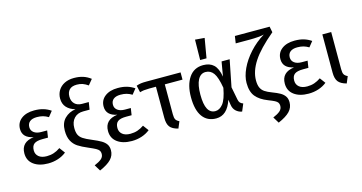

<svg xmlns="http://www.w3.org/2000/svg" viewBox="-98 -1260 3638 1927"><g transform="rotate(-15 1721.0 -296.0)"><path d="M428 -490 384 -435Q356 -452 328.5 -459.5Q301 -467 266 -467Q218 -467 192.5 -446.5Q167 -426 167 -388Q167 -353 195 -332Q223 -311 271 -311H332L321 -239H265Q203 -239 176.5 -218.5Q150 -198 150 -151Q150 -111 179.5 -86.5Q209 -62 263 -62Q303 -62 337 -73.5Q371 -85 404 -108L447 -50Q410 -20 361 -4Q312 12 258 12Q164 12 107.5 -30Q51 -72 51 -147Q51 -264 183 -281Q72 -303 72 -395Q72 -461 122.5 -500Q173 -539 257 -539Q311 -539 352 -526.5Q393 -514 428 -490Z M899 -695 853 -639Q824 -659 797.5 -668.5Q771 -678 738 -678Q685 -678 660 -652Q635 -626 635 -581Q635 -533 663 -505.5Q691 -478 739 -478H809L797 -402H731Q671 -402 636 -364.5Q601 -327 601 -264Q601 -220 613 -193.5Q625 -167 654 -147.5Q683 -128 741 -104Q801 -79 833 -60Q865 -41 882 -16Q899 9 899 46Q899 100 861.5 139.5Q824 179 741 215L702 151Q750 131 775 110Q800 89 800 57Q800 36 790.5 22.5Q781 9 758 -3.5Q735 -16 686 -37Q622 -64 584 -89Q546 -114 524 -155.5Q502 -197 502 -262Q502 -343 548 -388.5Q594 -434 661 -443Q604 -459 572 -494.5Q540 -530 540 -586Q540 -633 563 -670.5Q586 -708 628 -729Q670 -750 726 -750Q780 -750 821.5 -736.5Q863 -723 899 -695Z M1297 -490 1253 -435Q1225 -452 1197.5 -459.5Q1170 -467 1135 -467Q1087 -467 1061.5 -446.5Q1036 -426 1036 -388Q1036 -353 1064 -332Q1092 -311 1140 -311H1201L1190 -239H1134Q1072 -239 1045.5 -218.5Q1019 -198 1019 -151Q1019 -111 1048.5 -86.5Q1078 -62 1132 -62Q1172 -62 1206 -73.5Q1240 -85 1273 -108L1316 -50Q1279 -20 1230 -4Q1181 12 1127 12Q1033 12 976.5 -30Q920 -72 920 -147Q920 -264 1052 -281Q941 -303 941 -395Q941 -461 991.5 -500Q1042 -539 1126 -539Q1180 -539 1221 -526.5Q1262 -514 1297 -490Z M1592 -452V-141Q1592 -103 1602 -86Q1612 -69 1638 -57L1609 12Q1548 -3 1524 -34.5Q1500 -66 1500 -129V-452H1431Q1392 -451 1374.5 -449Q1357 -447 1332 -440L1316 -512Q1342 -521 1363.5 -524Q1385 -527 1423 -527H1776V-452Z M2176 -376 2202 -527H2286L2231 -250L2257 -116Q2261 -95 2271 -83Q2281 -71 2303 -63L2271 13Q2236 7 2209.5 -17Q2183 -41 2177 -82L2168 -138Q2119 12 2004 12Q1912 12 1862 -56.5Q1812 -125 1812 -259Q1812 -385 1864 -462Q1916 -539 2013 -539Q2081 -539 2121 -501.5Q2161 -464 2176 -376ZM1910 -259Q1910 -158 1936 -109.5Q1962 -61 2014 -61Q2057 -61 2093 -105Q2129 -149 2151 -267Q2132 -380 2100.5 -423Q2069 -466 2018 -466Q1966 -466 1938 -413Q1910 -360 1910 -259ZM2099 -799 2064 -596H1998L2001 -807Z M2770 -678Q2618 -551 2552 -449.5Q2486 -348 2486 -253Q2486 -206 2499 -177.5Q2512 -149 2538 -131Q2564 -113 2612 -95Q2660 -77 2690 -60Q2720 -43 2737.5 -18Q2755 7 2755 45Q2755 100 2717.5 139.5Q2680 179 2597 215L2558 151Q2606 131 2631 109.5Q2656 88 2656 55Q2656 35 2647 22Q2638 9 2617 -2Q2596 -13 2552 -30Q2469 -62 2428.5 -112Q2388 -162 2388 -253Q2388 -321 2424.5 -399.5Q2461 -478 2527.5 -551.5Q2594 -625 2681 -678Q2660 -672 2619 -668.5Q2578 -665 2531 -665H2386L2397 -739H2758Z M3134 -490 3090 -435Q3062 -452 3034.5 -459.5Q3007 -467 2972 -467Q2924 -467 2898.5 -446.5Q2873 -426 2873 -388Q2873 -353 2901 -332Q2929 -311 2977 -311H3038L3027 -239H2971Q2909 -239 2882.5 -218.5Q2856 -198 2856 -151Q2856 -111 2885.5 -86.5Q2915 -62 2969 -62Q3009 -62 3043 -73.5Q3077 -85 3110 -108L3153 -50Q3116 -20 3067 -4Q3018 12 2964 12Q2870 12 2813.5 -30Q2757 -72 2757 -147Q2757 -264 2889 -281Q2778 -303 2778 -395Q2778 -461 2828.5 -500Q2879 -539 2963 -539Q3017 -539 3058 -526.5Q3099 -514 3134 -490Z M3341 -141Q3341 -103 3351 -86Q3361 -69 3387 -57L3358 12Q3298 -4 3273.5 -35.5Q3249 -67 3249 -130V-527H3341Z"/></g></svg>

Font: FiraGO
Style: Regular
Weight: 400
Designer: bBox Type
Foundry: bBox Type GmbH
Version: Version 1.001;April 20, 2020;FontCreator 12.0.0.2555 64-bit